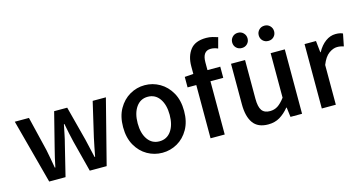

<svg xmlns="http://www.w3.org/2000/svg" viewBox="-75 -1023 2583 1362"><g transform="rotate(-15 1217.0 -342.5)"><path d="M149 0 23 -473H127L188 -220Q195 -186 201 -152.5Q207 -119 213 -85H217Q224 -119 231.5 -153Q239 -187 248 -220L312 -473H408L474 -220Q482 -186 489.5 -152.5Q497 -119 505 -85H509Q516 -119 522 -152.5Q528 -186 536 -220L595 -473H692L571 0H447L388 -229Q380 -262 373 -295.5Q366 -329 359 -366H355Q347 -329 340.5 -295Q334 -261 325 -228L269 0Z M979 11Q920 11 869 -18Q818 -47 786.5 -102.5Q755 -158 755 -236Q755 -315 786.5 -370.5Q818 -426 869 -455.5Q920 -485 979 -485Q1038 -485 1089 -455.5Q1140 -426 1171.5 -370.5Q1203 -315 1203 -236Q1203 -158 1171.5 -102.5Q1140 -47 1089 -18Q1038 11 979 11ZM979 -73Q1034 -73 1065.5 -117.5Q1097 -162 1097 -236Q1097 -310 1065.5 -355Q1034 -400 979 -400Q925 -400 893.5 -355Q862 -310 862 -236Q862 -162 893.5 -117.5Q925 -73 979 -73Z M1334 0V-529Q1334 -602 1370 -649Q1406 -696 1487 -696Q1511 -696 1533 -690.5Q1555 -685 1572 -679L1551 -601Q1525 -613 1499 -613Q1438 -613 1438 -530V0ZM1270 -391V-468L1339 -473H1532V-391Z M1756 11Q1680 11 1645.5 -37.5Q1611 -86 1611 -175V-473H1714V-189Q1714 -129 1732.5 -103Q1751 -77 1792 -77Q1824 -77 1849 -93Q1874 -109 1902 -146V-473H2006V0H1921L1912 -71H1909Q1878 -33 1841.5 -11Q1805 11 1756 11ZM1715 -561Q1690 -561 1674 -577Q1658 -593 1658 -617Q1658 -640 1674 -656.5Q1690 -673 1715 -673Q1739 -673 1755 -656.5Q1771 -640 1771 -617Q1771 -593 1755 -577Q1739 -561 1715 -561ZM1910 -561Q1885 -561 1869 -577Q1853 -593 1853 -617Q1853 -640 1869 -656.5Q1885 -673 1910 -673Q1934 -673 1950 -656.5Q1966 -640 1966 -617Q1966 -593 1950 -577Q1934 -561 1910 -561Z M2151 0V-473H2235L2244 -388H2247Q2272 -434 2307 -459.5Q2342 -485 2381 -485Q2399 -485 2411 -482.5Q2423 -480 2434 -475L2416 -385Q2403 -389 2392.5 -391Q2382 -393 2368 -393Q2339 -393 2307.5 -370.5Q2276 -348 2254 -292V0Z"/></g></svg>

Font: Narnoor Medium
Style: Regular
Weight: 500
Designer: S. Sridhar Murthy
Foundry: SIL International
Version: Version 3.000